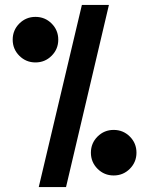

<svg xmlns="http://www.w3.org/2000/svg" viewBox="-20 -738 606 779"><path d="M137.2 21.1 312.2 -717.9H421.9L247.9 21.1ZM441.2 -26.1Q402.9 -26.1 375.8 -53.1Q348.8 -80.2 348.8 -118.5Q348.8 -157.1 375.8 -184Q402.9 -210.9 441.2 -210.9Q479.8 -210.9 506.7 -184Q533.7 -157.1 533.7 -118.5Q533.7 -80.2 506.7 -53.1Q479.8 -26.1 441.2 -26.1ZM123.9 -484.7Q85.6 -484.7 58.5 -511.7Q31.5 -538.7 31.5 -577.1Q31.5 -615.6 58.5 -642.6Q85.6 -669.5 123.9 -669.5Q162.5 -669.5 189.4 -642.6Q216.4 -615.6 216.4 -577.1Q216.4 -538.7 189.4 -511.7Q162.5 -484.7 123.9 -484.7Z"/></svg>

Font: Stick No Bills ExtraLight
Style: Regular
Weight: 200
Designer: Kosala Senevirathne, Siva Puranthara, Lasantha Premarathna, Tharique Azeez
Foundry: mooniak
Version: Version 2.000